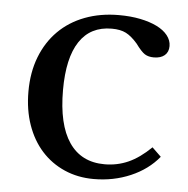

<svg xmlns="http://www.w3.org/2000/svg" viewBox="-45 -584 625 638"><g transform="rotate(5 268.0 -265.0)"><path d="M506 -83Q470 -39 413 -14.5Q356 10 290 10Q237 10 192.5 -9.5Q148 -29 116 -64.5Q84 -100 66.5 -150Q49 -200 49 -261Q49 -325 69 -376.5Q89 -428 125.5 -464.5Q162 -501 213.5 -520.5Q265 -540 327 -540Q366 -540 398 -533.5Q430 -527 453.5 -515.5Q477 -504 490 -487.5Q503 -471 503 -452Q503 -432 490 -421Q477 -410 454 -410Q436 -410 424 -417.5Q412 -425 393 -451Q373 -474 354.5 -483.5Q336 -493 307 -493Q236 -493 199.5 -438Q163 -383 163 -276Q163 -161 203.5 -101.5Q244 -42 322 -42Q364 -42 401 -58.5Q438 -75 476 -112Z"/></g></svg>

Font: Libre Baskerville
Style: Regular
Weight: 400
Designer: Pablo Impallari, Rodrigo Fuenzalida
Foundry: Pablo Impallari, Rodrigo Fuenzalida
Version: Version 1.000; ttfautohint (v0.93) -l 8 -r 50 -G 200 -x 14 -